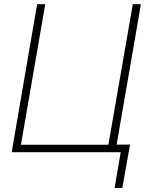

<svg xmlns="http://www.w3.org/2000/svg" viewBox="-20 -731 722 922"><path d="M604.5 -36.6 567.4 171.4H530.3L559.6 0H492.2L498 -36.6ZM36.1 0 158.2 -710.9H197.3L80.6 -36.1H500.5L617.7 -710.9H656.7L533.7 0Z"/></svg>

Font: Roboto ExtraLight
Style: Italic
Weight: 250
Designer: Christian Robertson
Foundry: Google
Version: Version 3.009; 2024